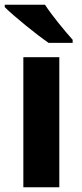

<svg xmlns="http://www.w3.org/2000/svg" viewBox="-24 -786 343 806"><path d="M165 -766H-4V-756C34 -718 129 -641 180 -606H281V-619C248 -656 194 -721 165 -766ZM225 0V-546H74V0Z"/></svg>

Font: Noto Sans Lao UI
Style: Bold
Weight: 700
Designer: Monotype Design Team
Foundry: Monotype Imaging Inc.
Version: Version 2.000